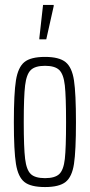

<svg xmlns="http://www.w3.org/2000/svg" viewBox="-20 -748 363 776"><path d="M36 -254Q36 -371 44.5 -423.5Q53 -476 78.5 -497Q104 -518 162 -518Q219 -518 245 -497Q271 -476 279 -423Q287 -370 287 -254Q287 -138 279 -85.5Q271 -33 245 -12.5Q219 8 162 8Q104 8 78.5 -12.5Q53 -33 44.5 -85.5Q36 -138 36 -254ZM247 -254Q247 -358 242 -403Q237 -448 219.5 -465Q202 -482 162 -482Q122 -482 104.5 -465Q87 -448 81.5 -403Q76 -358 76 -254Q76 -151 81.5 -106Q87 -61 104.5 -44.5Q122 -28 162 -28Q202 -28 219.5 -44.5Q237 -61 242 -105.5Q247 -150 247 -254ZM139 -589V-594L154 -728H197V-723L167 -589Z"/></svg>

Font: Saira Ultra Condensed ExLight
Style: Regular
Weight: 200
Width: 1
Designer: Hector Gatti with collaboration of the Omnibus-Type team
Foundry: Omnibus-Type
Version: Version 1.001; ttfautohint (v1.8)